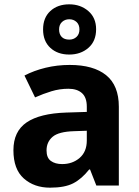

<svg xmlns="http://www.w3.org/2000/svg" viewBox="-20 -857 644 887"><path d="M302 -557Q412 -557 470.5 -509.5Q529 -462 529 -364V0H425L396 -74H392Q357 -30 318 -10Q279 10 211 10Q138 10 90 -32.5Q42 -75 42 -163Q42 -250 103 -291.5Q164 -333 286 -337L381 -340V-364Q381 -407 358.5 -427Q336 -447 296 -447Q256 -447 218 -435.5Q180 -424 142 -407L93 -508Q137 -531 190.5 -544Q244 -557 302 -557ZM323 -251Q251 -249 223 -225Q195 -201 195 -162Q195 -128 215 -113.5Q235 -99 267 -99Q315 -99 348 -127.5Q381 -156 381 -208V-253ZM300 -605Q246 -605 212.5 -636Q179 -667 179 -721Q179 -775 212.5 -806Q246 -837 300 -837Q352 -837 388 -806Q424 -775 424 -722Q424 -667 388.5 -636Q353 -605 300 -605ZM300 -674Q320 -674 333.5 -686.5Q347 -699 347 -721Q347 -743 333.5 -755.5Q320 -768 300 -768Q280 -768 266.5 -755.5Q253 -743 253 -721Q253 -699 265 -686.5Q277 -674 300 -674Z"/></svg>

Font: Noto Sans Nag Mundari
Style: Bold
Weight: 700
Version: Version 1.000